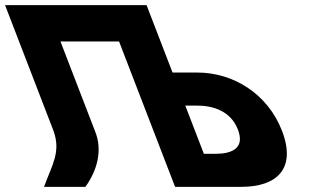

<svg xmlns="http://www.w3.org/2000/svg" viewBox="-120 -723 1243 741"><path d="M595.1 -315.5H640.1C703 -315.5 770.7 -294.3 798.2 -222.9C826 -150.6 774.7 -129.4 711.8 -129.4H666.8ZM246.7 -216.9 113.4 -562.9H339.5L555.7 -1.9H556.1H715.5H811.9C948.8 -1.9 1024.5 -72.4 968.5 -217.8C912.8 -362.3 778.8 -443 642 -443H545.9L445.7 -703.1H445.3H285.9H285.5H59.4H-100.4L86.9 -216.9C115.8 -135.3 80.4 -86 49.9 -1.9H209.7C259.4 -71.6 274.9 -148.1 246.7 -216.9Z"/></svg>

Font: Hussar
Style: BdOpOblFour
Weight: 700
Foundry: Cannot Into Space Fonts
Version: Version 2.00